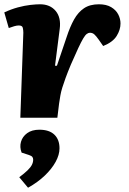

<svg xmlns="http://www.w3.org/2000/svg" viewBox="-24 -550 605 897"><path d="M85 -397Q85 -409 82.5 -420Q80 -431 64 -431Q54 -431 42.5 -427.5Q31 -424 17 -419L-4 -492Q28 -507 59.5 -515.5Q91 -524 118 -527Q145 -530 163 -530Q210 -530 236 -499Q262 -468 255 -415L233 -243H242L287 -376Q303 -425 322 -459Q341 -493 368.5 -511.5Q396 -530 438 -530Q473 -530 495.5 -516.5Q518 -503 528.5 -482.5Q539 -462 539 -440Q539 -411 521 -382Q503 -353 458 -335L437 -365Q425 -382 416.5 -389.5Q408 -397 396 -397Q389 -397 381.5 -391.5Q374 -386 364.5 -370Q355 -354 341.5 -325Q328 -296 307 -248Q292 -212 282.5 -186Q273 -160 267 -140.5Q261 -121 258 -103.5Q255 -86 252 -66L244 0H71ZM107 327 66 278Q90 260 104.5 246Q119 232 125 220Q131 208 131 196Q131 188 127 183Q123 178 111 174L77 163Q67 137 74 112.5Q81 88 103 72Q125 56 160 56Q206 56 230 79Q254 102 254 143Q254 173 236 206Q218 239 185 270.5Q152 302 107 327Z"/></svg>

Font: Literata 18pt ExtraBold
Style: Italic
Weight: 800
Italic angle: -2°
Designer: Latin by Veronika Burian and Jose Scaglione. Greek by Irene Vlachou. Cyrillic by Vera Evstafieva
Foundry: TypeTogether
Version: Version 3.103;gftools[0.9.29]